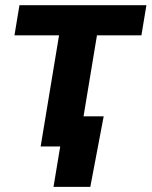

<svg xmlns="http://www.w3.org/2000/svg" viewBox="-20 -566 586 742"><path d="M137.1 0 208.2 -429.5H35.9L55.2 -545.9H545.8L526.5 -429.5H354.7L283.6 0ZM186.8 156.2 212.7 0H170.5L189.7 -116.4H380.7L329 156.2Z"/></svg>

Font: Inter Variable
Style: Italic
Weight: 400
Italic angle: -9.39999°
Designer: Rasmus Andersson
Foundry: rsms
Version: Version 4.001;git-9221beed3